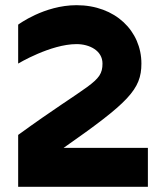

<svg xmlns="http://www.w3.org/2000/svg" viewBox="-20 -720 640 740"><path d="M50 -200V0H550V-150H225C475 -325 525 -375 525 -475C525 -600 425 -700 275 -700C150 -700 50 -625 50 -625V-475C50 -475 175 -550 275 -550C325 -550 375 -525 375 -475C375 -400 325 -400 50 -200Z"/></svg>

Font: LS-VG5000 Bold
Style: Regular
Weight: 400
Designer: Justin Bihan, 2021
Foundry: Justin Bihan, 2021
Version: Version 1.000;Glyphs 3.1.2 (3151)